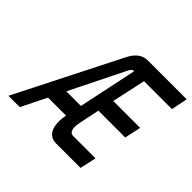

<svg xmlns="http://www.w3.org/2000/svg" viewBox="-159 -855 1041 1041"><g transform="rotate(45 361.0 -335.0)"><path d="M327 -597 25 0H112L184 -145H322C305 -58 329 0 390 0H578L599 -94H428C399 -94 393 -126 403 -172L427 -288H633L653 -382H447L489 -576H703L722 -670H425C377 -670 348 -639 327 -597ZM230 -239 386 -554C395 -571 399 -576 410 -576H413L342 -239Z"/></g></svg>

Font: LT Wave Mono Medium
Style: Italic
Weight: 500
Designer: Daniel Lyons
Version: Version 2.5 (Glyphs App)